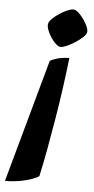

<svg xmlns="http://www.w3.org/2000/svg" viewBox="-116 -534 415 844"><g transform="rotate(5 91.5 -112.5)"><path d="M-61 276 89 -266Q98 -273 120 -279.5Q142 -286 174 -287Q167 -224 157.5 -155.5Q148 -87 136.5 -18Q125 51 113 117Q101 183 88 242Q65 257 23.5 266.5Q-18 276 -61 276ZM131 -332Q122 -332 110 -343Q98 -354 87.5 -370Q77 -386 71 -402.5Q65 -419 68 -430Q70 -439 82 -451Q94 -463 111 -474.5Q128 -486 145 -493.5Q162 -501 173 -501Q183 -501 195 -490.5Q207 -480 218.5 -464Q230 -448 237 -432Q244 -416 242 -406Q240 -396 226.5 -383.5Q213 -371 195 -359.5Q177 -348 159.5 -340Q142 -332 131 -332Z"/></g></svg>

Font: Texturina Medium 12pt
Style: Bold Italic
Weight: 700
Italic angle: -11°
Version: Version 1.002